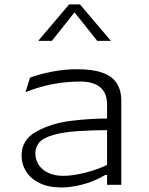

<svg xmlns="http://www.w3.org/2000/svg" viewBox="-20 -818 660 850"><path d="M454 0V-355Q454 -392 439 -414.5Q424 -437 397.5 -447Q371 -457 335.5 -457Q272 -457 211.5 -445.2Q151 -433.5 93 -410L113 -474.5Q158.5 -491 213 -501.2Q267.5 -511.5 322 -511.5Q390.5 -511.5 433.8 -496Q477 -480.5 497 -449.5Q517 -418.5 517 -371V0ZM215.5 -220.5Q170 -207 153.2 -186.5Q136.5 -166 136.5 -139Q136.5 -111.5 151 -88.8Q165.5 -66 193.8 -52.8Q222 -39.5 261 -39.5Q300.5 -39.5 355.8 -53Q411 -66.5 464 -92.5L468.5 -43.5H446.5Q394.5 -13.5 343.8 -0.8Q293 12 252.5 12Q195 12 155.2 -7.5Q115.5 -27 95.5 -59Q75.5 -91 75.5 -129.5Q75.5 -199 140.5 -235.2Q205.5 -271.5 290.2 -282.5Q375 -293.5 464 -293.5V-242Q392 -242 324.8 -237.5Q257.5 -233 215.5 -220.5ZM286 -798.5H334L471 -637H410.5L296 -781H324L209.5 -637H149Z"/></svg>

Font: Monaspace Argon Var
Style: Regular
Weight: 400
Designer: Riley Cran and the Lettermatic Team
Version: Version 1.000 (Monaspace Argon Var)